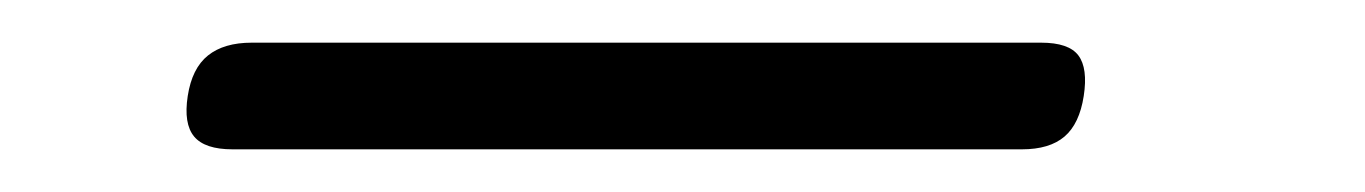

<svg xmlns="http://www.w3.org/2000/svg" viewBox="-20 -375 640 90"><path d="M89 -305Q76 -305 71 -311Q66 -317 68 -330Q70 -343 77.5 -349Q85 -355 98 -355H468Q481 -355 485.5 -349Q490 -343 488 -330Q486 -317 479 -311Q472 -305 459 -305Z"/></svg>

Font: Maple Mono NL Thin
Style: Italic
Weight: 250
Italic angle: -10°
Monospace: yes
Designer: subframe7536
Version: Version 7.000